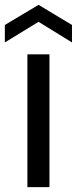

<svg xmlns="http://www.w3.org/2000/svg" viewBox="-36 -772 317 792"><path d="M77 -548H168V0H77ZM261 -597 123 -682 -16 -597V-669L123 -752L261 -669Z"/></svg>

Font: Poppins
Style: Regular
Weight: 400
Designer: Ninad Kale (Devanagari), Jonny Pinhorn (Latin)
Version: Version 5.002